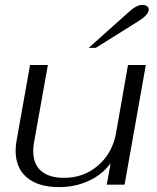

<svg xmlns="http://www.w3.org/2000/svg" viewBox="-20 -756 643 786"><path d="M44 -139Q44 -161 48 -181L103 -490H176L119 -171Q116 -153 116 -137Q116 -84 148.5 -56Q181 -28 242 -28Q323 -28 381.5 -78.5Q440 -129 455 -211L504 -490H577L490 0H417L433 -88Q400 -42 344 -16Q288 10 222 10Q137 10 90.5 -29Q44 -68 44 -139ZM513 -712Q540 -736 564 -736Q575 -736 582 -730.5Q589 -725 589 -717Q589 -695 543 -667L372 -560H343Z"/></svg>

Font: Fahkwang Light
Style: Italic
Weight: 300
Italic angle: -10°
Version: Version 1.000; ttfautohint (v1.6)